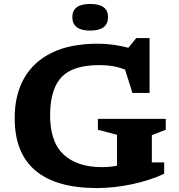

<svg xmlns="http://www.w3.org/2000/svg" viewBox="-20 -941 905 973"><path d="M749.5 -118H812V-60.5Q741 -27 649.5 -7.5Q558 12 471 12Q263.5 12 158.2 -77.8Q53 -167.5 54.5 -346.5Q55 -461.5 102.5 -545Q150 -628.5 243.2 -674Q336.5 -719.5 475.5 -719.5Q517.5 -719.5 555.5 -714Q593.5 -708.5 630.5 -699L670.5 -748H738V-470H651L614 -588Q583 -600.5 551.8 -605.8Q520.5 -611 483 -611Q352.5 -611 294.8 -553.2Q237 -495.5 234 -369Q231 -226.5 300 -160.2Q369 -94 496.5 -94Q515.5 -94 534.8 -95.8Q554 -97.5 573 -101.5V-258L476 -283.5V-338.5H820V-283.5L749.5 -256ZM437 -786Q346.5 -786 346.5 -854.5Q346.5 -921 437 -921Q527.5 -921 527.5 -854.5Q527.5 -786 437 -786Z"/></svg>

Font: Newsreader 6pt SemiBold
Style: Regular
Weight: 600
Designer: Hugues Gentile
Foundry: Production Type
Version: Version 1.003; ttfautohint (v1.8.3)